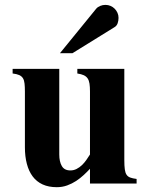

<svg xmlns="http://www.w3.org/2000/svg" viewBox="-20 -759 618 794"><path d="M470.2 -685.1Q470.2 -696.3 465.8 -706.1Q461.4 -715.8 454.1 -723.1Q446.8 -730.5 437 -734.6Q427.2 -738.8 416 -738.8Q404.8 -738.8 394.5 -734.6Q384.3 -730.5 377.9 -723.1L228 -539.1H279.8L454.1 -647Q462.9 -652.3 466.6 -663.1Q470.2 -673.8 470.2 -685.1ZM544.9 0V-19Q528.8 -21 518.8 -24.7Q508.8 -28.3 503.4 -36.4Q498 -44.4 496.1 -58.8Q494.1 -73.2 494.1 -97.2V-474.1H299.8V-455.1Q316.4 -452.6 326.7 -447.8Q336.9 -442.9 342.5 -434.6Q348.1 -426.3 350.1 -413.1Q352.1 -399.9 352.1 -380.9V-120.1Q345.2 -108.9 336.9 -97.2Q328.6 -85.4 318.6 -75.9Q308.6 -66.4 296.6 -60.3Q284.7 -54.2 271 -54.2Q246.1 -54.2 235.6 -72.5Q225.1 -90.8 225.1 -120.1V-474.1H32.2V-455.1Q49.3 -453.1 59.6 -448.5Q69.8 -443.8 75 -435.3Q80.1 -426.8 81.5 -413.3Q83 -399.9 83 -380.9V-149.9Q83 -111.8 91.1 -81.3Q99.1 -50.8 115.2 -29.3Q131.3 -7.8 156.2 3.7Q181.2 15.1 214.8 15.1Q237.8 15.1 257.8 7.8Q277.8 0.5 294.9 -10.7Q312 -22 326.4 -35.4Q340.8 -48.8 352.1 -61V0Z"/></svg>

Font: Galatia SIL
Style: Bold
Weight: 700
Designer: Development by SIL's NRSI team
Version: Version 2.1